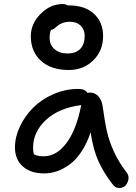

<svg xmlns="http://www.w3.org/2000/svg" viewBox="-20 -895 673 952"><path d="M320.8 -547.9Q233.4 -547.9 183.1 -593.5Q132.8 -639.2 132.8 -715.8Q132.8 -777.3 181.2 -826.2Q229.5 -875 291 -875Q304.7 -875 314.9 -868.2H321.8Q400.9 -868.2 446 -826.4Q491.2 -784.7 491.2 -715.8Q491.2 -643.6 442.4 -595.7Q393.6 -547.9 320.8 -547.9ZM226.1 -707Q226.1 -672.4 250.5 -651.1Q274.9 -629.9 314 -629.9Q356 -629.9 377.9 -652.6Q399.9 -675.3 399.9 -716.8Q399.9 -747.6 380.1 -767.3Q360.4 -787.1 327.1 -787.1Q305.7 -787.1 289.6 -780.8Q273.4 -774.4 265.6 -767.1Q257.8 -759.8 249.3 -753.4Q240.7 -747.1 232.9 -747.1Q226.1 -731.4 226.1 -707ZM199.2 -35.2Q131.8 -35.2 93 -69.8Q54.2 -104.5 54.2 -164.1Q54.2 -216.3 79.1 -268.6Q104 -320.8 145.3 -361.8Q186.5 -402.8 245.6 -428.5Q304.7 -454.1 368.2 -454.1Q401.9 -454.1 414.1 -434.1Q418 -436 426.8 -436Q450.7 -436 467.5 -417.7Q484.4 -399.4 488.8 -369.1Q499.5 -291 510.3 -243.2Q521 -195.3 544.7 -143.3Q568.4 -91.3 606.9 -41Q624.5 -19.5 612.5 8.8Q600.6 37.1 571.8 37.1Q559.6 37.1 552.2 32.2Q544.9 27.3 536.1 16.1Q493.7 -39.6 468.3 -95Q442.9 -150.4 429.2 -238.8Q411.6 -185.1 384.8 -144.5Q357.9 -104 326.9 -80.8Q295.9 -57.6 263.9 -46.4Q231.9 -35.2 199.2 -35.2ZM144 -163.1Q144 -143.1 147.9 -129.9Q165.5 -120.1 196.8 -120.1Q260.3 -120.1 309.6 -185.8Q358.9 -251.5 382.8 -374Q270.5 -359.4 207.3 -299.8Q144 -240.2 144 -163.1Z"/></svg>

Font: Shantell Sans Irregular
Style: Regular
Weight: 400
Designer: Stephen Nixon, Anya Danilova, Shantell Martin
Foundry: Arrow Type
Version: Version 1.006;[9816181b4]